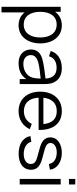

<svg xmlns="http://www.w3.org/2000/svg" viewBox="771 -1574 1052 2635"><g transform="rotate(90 1297.5 -256.0)"><path d="M329.2 -578.1C245.8 -578.1 182.3 -543.8 141.7 -485.4V-562.5H72.9V250H150V-66.7C190.6 -15.6 250 15.6 326 15.6C483.3 15.6 575 -113.5 575 -282.3C575 -450 483.3 -578.1 329.2 -578.1ZM317.7 -55.2C197.9 -55.2 141.7 -151 141.7 -282.3C141.7 -413.5 199 -507.3 316.7 -507.3C437.5 -507.3 493.8 -409.4 493.8 -282.3C493.8 -154.2 435.4 -55.2 317.7 -55.2Z M1133.3 0V-346.9C1133.3 -379.2 1130.2 -407.3 1122.9 -435.4C1095.8 -527.1 1024 -578.1 915.6 -578.1C793.8 -578.1 707.3 -521.9 679.2 -425L752.1 -402.1C774 -477.1 833.3 -506.3 911.5 -506.3C1002.1 -506.3 1054.2 -454.2 1057.3 -354.2C955.2 -340.6 864.6 -332.3 786.5 -309.4C699 -284.4 658.3 -229.2 658.3 -155.2C658.3 -50 735.4 15.6 842.7 15.6C942.7 15.6 1016.7 -16.7 1064.6 -90.6V0ZM1034.4 -146.9C1001 -84.4 935.4 -50 855.2 -50C782.3 -50 735.4 -90.6 735.4 -154.2C735.4 -205.2 774 -236.5 832.3 -253.1C899 -271.9 965.6 -277.1 1057.3 -287.5C1057.3 -251 1055.2 -189.6 1034.4 -146.9Z M1319.8 -259.4H1762.5C1767.7 -447.9 1681.3 -578.1 1504.2 -578.1C1337.5 -578.1 1237.5 -457.3 1237.5 -279.2C1237.5 -107.3 1337.5 15.6 1506.3 15.6C1615.6 15.6 1707.3 -39.6 1752.1 -138.5L1680.2 -165.6C1644.8 -93.8 1583.3 -57.3 1504.2 -57.3C1388.5 -57.3 1326 -136.5 1319.8 -259.4ZM1504.2 -508.3C1616.7 -509.4 1670.8 -439.6 1682.3 -325H1320.8C1332.3 -434.4 1390.6 -509.4 1504.2 -508.3Z M2308.3 -414.6C2296.9 -513.5 2203.1 -578.1 2076 -578.1C1966.7 -578.1 1864.6 -525 1864.6 -419.8C1864.6 -338.5 1927.1 -299 2005.2 -277.1C2047.9 -264.6 2085.4 -254.2 2120.8 -244.8C2183.3 -228.1 2230.2 -211.5 2230.2 -152.1C2230.2 -89.6 2169.8 -55.2 2094.8 -55.2C2017.7 -55.2 1943.8 -85.4 1925 -159.4L1846.9 -146.9C1869.8 -33.3 1969.8 14.6 2091.7 14.6C2217.7 14.6 2309.4 -43.8 2309.4 -157.3C2309.4 -246.9 2243.8 -286.5 2142.7 -312.5C2092.7 -326 2058.3 -334.4 2030.2 -342.7C1972.9 -359.4 1941.7 -382.3 1941.7 -422.9C1941.7 -474 1997.9 -510.4 2077.1 -508.3C2151 -506.3 2217.7 -476 2230.2 -400Z M2435.4 -762.5V-676H2511.5V-762.5ZM2435.4 -562.5H2511.5V0H2435.4Z"/></g></svg>

Font: Manrope3
Style: Regular
Weight: 400
Width: 4
Designer: Mikhail Sharanda
Foundry: Mikhail Sharanda
Version: Version 3.000;PS 003.000;hotconv 1.0.88;makeotf.lib2.5.64775